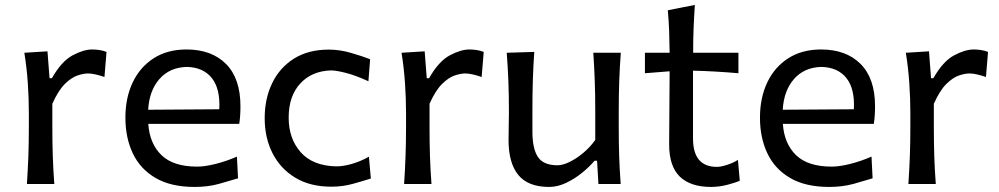

<svg xmlns="http://www.w3.org/2000/svg" viewBox="-20 -738 4007 770"><path d="M87.9 0Q91.8 -58.1 93.8 -112.3Q95.7 -166.5 95.7 -231.9V-284.7Q95.7 -342.8 91.6 -404.3Q87.4 -465.8 77.6 -526.4L170.4 -532.2L178.7 -424.3H188Q227.1 -492.7 271.2 -516.1Q315.4 -539.6 349.6 -539.6Q363.8 -539.6 378.7 -537.4Q393.6 -535.2 407.2 -529.8L398.9 -429.2Q382.3 -435.1 364.7 -439.2Q347.2 -443.4 333 -443.4Q314.9 -443.4 290.8 -435.3Q266.6 -427.2 240.2 -401.4Q213.9 -375.5 189.9 -321.8V-227.5Q189.9 -165.5 191.7 -111.8Q193.4 -58.1 197.8 0Z M760.7 11.7Q665.5 11.7 604 -24.2Q542.5 -60.1 512.7 -122.8Q482.9 -185.5 482.9 -266.1Q482.9 -345.7 512.2 -407.5Q541.5 -469.2 596.4 -504.4Q651.4 -539.6 728 -539.6Q828.6 -539.6 886.5 -481.4Q944.3 -423.3 944.3 -312Q944.3 -272.5 939.5 -241.2H574.7Q580.1 -161.6 627.7 -115.7Q675.3 -69.8 770.5 -69.8Q802.2 -69.8 845.5 -80.8Q888.7 -91.8 930.2 -109.9L934.6 -22.9Q903.3 -13.2 858.6 -0.7Q814 11.7 760.7 11.7ZM859.4 -299.8Q863.8 -381.3 829.8 -424.6Q795.9 -467.8 729.5 -469.7Q660.2 -467.8 619.4 -421.1Q578.6 -374.5 574.2 -297.9Z M1309.1 10.7Q1223.6 10.7 1164.1 -25.4Q1104.5 -61.5 1073 -123.5Q1041.5 -185.5 1041.5 -263.7Q1041.5 -342.3 1071.5 -404.5Q1101.6 -466.8 1158.9 -502.9Q1216.3 -539.1 1298.8 -539.1Q1342.3 -539.1 1387.7 -525.9Q1433.1 -512.7 1464.4 -500.5L1457.5 -412.1Q1406.7 -435.5 1367.4 -445.6Q1328.1 -455.6 1308.1 -455.6Q1231 -453.6 1184.3 -403.3Q1137.7 -353 1137.7 -266.1Q1137.7 -182.1 1186 -127.4Q1234.4 -72.8 1328.6 -70.8Q1356.9 -70.8 1390.9 -80.6Q1424.8 -90.3 1459.5 -109.4L1467.3 -22Q1438 -12.7 1396.2 -1Q1354.5 10.7 1309.1 10.7Z M1600.6 0Q1604.5 -58.1 1606.4 -112.3Q1608.4 -166.5 1608.4 -231.9V-284.7Q1608.4 -342.8 1604.2 -404.3Q1600.1 -465.8 1590.3 -526.4L1683.1 -532.2L1691.4 -424.3H1700.7Q1739.7 -492.7 1783.9 -516.1Q1828.1 -539.6 1862.3 -539.6Q1876.5 -539.6 1891.4 -537.4Q1906.2 -535.2 1919.9 -529.8L1911.6 -429.2Q1895 -435.1 1877.4 -439.2Q1859.9 -443.4 1845.7 -443.4Q1827.6 -443.4 1803.5 -435.3Q1779.3 -427.2 1752.9 -401.4Q1726.6 -375.5 1702.6 -321.8V-227.5Q1702.6 -165.5 1704.3 -111.8Q1706.1 -58.1 1710.4 0Z M2182.1 11.7Q2098.1 11.7 2058.8 -36.1Q2019.5 -84 2019.5 -176.3Q2019.5 -210.9 2020.3 -236.8Q2021 -262.7 2021 -288.1Q2021 -357.4 2018.8 -413.1Q2016.6 -468.8 2012.2 -526.4L2122.6 -529.8Q2118.7 -472.2 2116.9 -416.3Q2115.2 -360.4 2115.2 -298.3V-209Q2115.2 -142.6 2137 -108.9Q2158.7 -75.2 2215.8 -75.2Q2236.8 -75.2 2264.4 -88.6Q2292 -102.1 2319.6 -125.2Q2347.2 -148.4 2367.2 -176.8V-298.3Q2367.2 -360.4 2365.2 -414.6Q2363.3 -468.8 2359.4 -526.4H2469.7Q2465.3 -468.8 2463.4 -413.1Q2461.4 -357.4 2461.4 -288.1V-231.9Q2461.4 -166.5 2463.1 -112.3Q2464.8 -58.1 2469.2 0H2379.9L2374.5 -93.3H2364.3Q2344.2 -69.3 2314.2 -44.9Q2284.2 -20.5 2250 -4.4Q2215.8 11.7 2182.1 11.7Z M2831.5 11.7Q2749.5 11.7 2706.5 -29.5Q2663.6 -70.8 2663.6 -158.7Q2663.6 -238.8 2664.6 -314Q2665.5 -389.2 2665.5 -452.1L2566.4 -444.3V-526.4H2665.5Q2665 -571.8 2663.6 -612.5Q2662.1 -653.3 2658.2 -696.8L2766.6 -718.3Q2763.2 -665.5 2761.5 -622.3Q2759.8 -579.1 2759.8 -526.4H2941.4V-444.3Q2896.5 -448.2 2850.3 -450.9Q2804.2 -453.6 2759.3 -454.6V-182.6Q2759.3 -68.8 2855 -68.8Q2871.1 -68.8 2895.5 -76.7Q2919.9 -84.5 2939.5 -96.7L2946.8 -13.2Q2929.7 -5.4 2896.7 3.2Q2863.8 11.7 2831.5 11.7Z M3305.7 11.7Q3210.4 11.7 3148.9 -24.2Q3087.4 -60.1 3057.6 -122.8Q3027.8 -185.5 3027.8 -266.1Q3027.8 -345.7 3057.1 -407.5Q3086.4 -469.2 3141.4 -504.4Q3196.3 -539.6 3272.9 -539.6Q3373.5 -539.6 3431.4 -481.4Q3489.3 -423.3 3489.3 -312Q3489.3 -272.5 3484.4 -241.2H3119.6Q3125 -161.6 3172.6 -115.7Q3220.2 -69.8 3315.4 -69.8Q3347.2 -69.8 3390.4 -80.8Q3433.6 -91.8 3475.1 -109.9L3479.5 -22.9Q3448.2 -13.2 3403.6 -0.7Q3358.9 11.7 3305.7 11.7ZM3404.3 -299.8Q3408.7 -381.3 3374.8 -424.6Q3340.8 -467.8 3274.4 -469.7Q3205.1 -467.8 3164.3 -421.1Q3123.5 -374.5 3119.1 -297.9Z M3623 0Q3627 -58.1 3628.9 -112.3Q3630.9 -166.5 3630.9 -231.9V-284.7Q3630.9 -342.8 3626.7 -404.3Q3622.6 -465.8 3612.8 -526.4L3705.6 -532.2L3713.9 -424.3H3723.1Q3762.2 -492.7 3806.4 -516.1Q3850.6 -539.6 3884.8 -539.6Q3898.9 -539.6 3913.8 -537.4Q3928.7 -535.2 3942.4 -529.8L3934.1 -429.2Q3917.5 -435.1 3899.9 -439.2Q3882.3 -443.4 3868.2 -443.4Q3850.1 -443.4 3825.9 -435.3Q3801.8 -427.2 3775.4 -401.4Q3749 -375.5 3725.1 -321.8V-227.5Q3725.1 -165.5 3726.8 -111.8Q3728.5 -58.1 3732.9 0Z"/></svg>

Font: Pinar-DS1-FD Medium
Style: Regular
Weight: 500
Designer: Amin Abedi
Version: Version 3.000